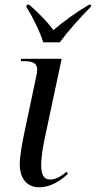

<svg xmlns="http://www.w3.org/2000/svg" viewBox="-20 -786 408 816"><path d="M164 -606H234C270 -655 322 -713 366 -757L368 -766H358C303 -733 247 -693 207 -658C180 -695 144 -731 104 -766H94L92 -757C116 -719 149 -654 164 -606ZM147 10C196 10 241 -20 269 -48L263 -56C240 -37 218 -23 193 -23C165 -23 155 -45 155 -87C155 -111 162 -160 168 -188L242 -536H70L68 -526H81C121 -526 138 -517 138 -489C138 -480 136 -469 133 -457L84 -224C75 -182 64 -125 64 -88C64 -28 94 10 147 10Z"/></svg>

Font: Noto Serif Display SemiCondensed
Style: Italic
Weight: 400
Width: 4
Italic angle: -12°
Designer: Monotype Design Team
Foundry: Monotype Imaging Inc.
Version: Version 2.009